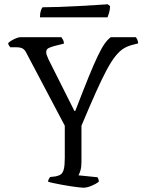

<svg xmlns="http://www.w3.org/2000/svg" viewBox="-20 -878 672 898"><path d="M370 0Q363 0 347 -2Q331 -4 310 -7Q289 -10 268.5 -14Q248 -18 231 -21.5Q214 -25 205 -28Q205 -35 208.5 -41Q212 -47 214 -50L240 -53Q255 -56 264.5 -62.5Q274 -69 278.5 -87Q283 -105 283 -140V-290L104 -629Q96 -646 85 -651.5Q74 -657 55 -657H28Q26 -660 22.5 -664.5Q19 -669 18 -676Q23 -682 34 -688.5Q45 -695 56.5 -699.5Q68 -704 74 -704H267Q271 -699 275 -691.5Q279 -684 279 -674L235 -663Q220 -659 208 -653.5Q196 -648 196 -633Q196 -628 199 -619.5Q202 -611 207 -600L328 -359H332Q369 -455 394 -516.5Q419 -578 437 -615.5Q455 -653 469 -673Q483 -693 498 -704H615Q619 -700 622.5 -692Q626 -684 626 -675L595 -667Q574 -661 556.5 -650Q539 -639 520 -615.5Q501 -592 479 -551Q457 -510 428.5 -446.5Q400 -383 361 -290V-120Q361 -96 356 -80Q351 -64 347 -58L436 -49Q438 -45 440 -41Q442 -37 442 -28Q428 -17 407 -8.5Q386 0 370 0ZM167 -797Q167 -816 171 -828Q175 -840 179 -844Q210 -844 254.5 -845.5Q299 -847 345 -849.5Q391 -852 429 -854.5Q467 -857 484 -858L495 -849Q494 -831 490 -817.5Q486 -804 483 -797Z"/></svg>

Font: Texturina 12pt ExtraLight
Style: Regular
Weight: 250
Designer: Guillermo Torres Carreño
Foundry: Omnibus-Type
Version: Version 1.002